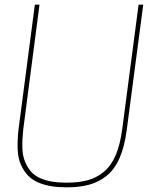

<svg xmlns="http://www.w3.org/2000/svg" viewBox="-20 -800 660 826"><path d="M267.1 5.9Q230.5 5.9 201.2 1.2Q171.9 -3.4 145.3 -14.6Q118.7 -25.9 101.1 -44.2Q83.5 -62.5 70.8 -89.6Q58.1 -116.7 56.2 -153.6Q54.2 -190.4 59.1 -238.8L129.9 -779.8H149.9L80.1 -244.1Q75.2 -198.7 76.2 -164.1Q77.1 -129.4 87.9 -104Q98.6 -78.6 114 -61.3Q129.4 -43.9 153.3 -33.4Q177.2 -22.9 204.6 -18.6Q231.9 -14.2 267.1 -14.2Q319.8 -14.2 358.2 -24.9Q396.5 -35.6 427.5 -61.5Q458.5 -87.4 477.8 -132.8Q497.1 -178.2 505.9 -245.1L576.2 -779.8H596.2L524.9 -238.8Q515.6 -168 494.1 -119.4Q472.7 -70.8 438.7 -43.7Q404.8 -16.6 363.5 -5.4Q322.3 5.9 267.1 5.9Z"/></svg>

Font: Cooper Hewitt
Style: Thin Italic
Weight: 702
Designer: Village Type and Design LLC
Foundry: Cooper Hewitt Smithsonian Design Museum
Version: 1.000